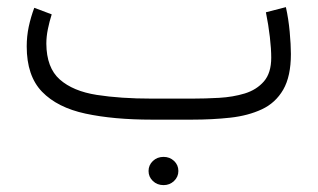

<svg xmlns="http://www.w3.org/2000/svg" viewBox="-20 -339 900 544"><path d="M400.9 145.5Q400.9 128.9 413.1 117.2Q425.3 105.5 443.4 105.5Q460.9 105.5 473.1 116.9Q485.4 128.4 485.4 145.5Q485.4 162.1 473.1 173.8Q460.9 185.5 443.4 185.5Q425.3 185.5 413.1 173.8Q400.9 162.1 400.9 145.5ZM523.9 0H410.2Q301.8 0 222.2 -17.1Q142.6 -34.2 99.1 -79.1Q55.7 -124 55.7 -207.5Q55.7 -236.3 61.5 -263.7Q67.4 -291 77.1 -316.9L126.5 -298.3Q120.1 -278.3 115.7 -256.8Q111.3 -235.4 111.3 -215.3Q111.8 -147 149.4 -113.8Q187 -80.6 254.2 -70.1Q321.3 -59.6 410.2 -59.6H524.4Q561.5 -59.6 600.8 -61.8Q640.1 -64 673.6 -74.2Q707 -84.5 727.8 -108.4Q748.5 -132.3 748.5 -175.8Q748.5 -200.2 744.6 -234.1Q740.7 -268.1 733.4 -304.2L790 -318.8Q797.4 -286.1 800.8 -249Q804.2 -211.9 804.2 -186Q804.2 -122.6 782.5 -85Q760.7 -47.4 721.9 -29.3Q683.1 -11.2 632.6 -5.6Q582 0 523.9 0Z"/></svg>

Font: Vazirmatn RD FD ExtraLight
Style: Regular
Weight: 200
Designer: Saber Rastikerdar
Foundry: Saber Rastikerdar
Version: Version 33.003